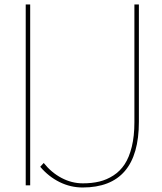

<svg xmlns="http://www.w3.org/2000/svg" viewBox="-20 -830 727 860"><path d="M115.2 -810.1V0H95.2V-810.1ZM602.1 -810.1V-284.2Q602.1 9.8 350.1 9.8Q295.9 9.8 246.6 -14.6Q197.3 -39.1 160.2 -83L175.8 -100.1Q210 -57.1 255.6 -33Q301.3 -8.8 351.1 -8.8Q391.6 -8.8 425 -16.8Q458.5 -24.9 488.3 -44.2Q518.1 -63.5 538.3 -94.2Q558.6 -125 570.3 -172.6Q582 -220.2 582 -282.2V-810.1Z"/></svg>

Font: Sinkin Sans 100 Thin
Style: Regular
Weight: 100
Designer: Keith Bates
Foundry: K-Type
Version: Sinkin Sans (version 1.0)  by Keith Bates   •   © 2014   www